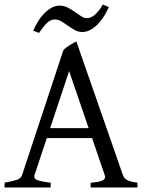

<svg xmlns="http://www.w3.org/2000/svg" viewBox="-20 -825 635 845"><path d="M370.1 -261.2 284.2 -512.2 200.7 -261.2ZM186 -217.3 131.8 -54.2Q127 -39.1 145 -32.2Q163.1 -25.4 203.1 -21V0H0V-21Q33.2 -26.9 52.7 -33.2Q72.3 -39.6 77.1 -54.2L258.8 -604Q270 -616.2 286.6 -626.2Q303.2 -636.2 315.9 -643.1L521 -54.2Q523.4 -47.4 527.8 -42Q532.2 -36.6 539.6 -32.7Q546.9 -28.8 558.1 -25.9Q569.3 -22.9 585 -21V0H378.9V-21Q417 -23.4 431.6 -30.8Q446.3 -38.1 440.9 -54.2L385.3 -217.3ZM459 -793.9Q450.2 -773.9 438 -754.4Q425.8 -734.9 410.9 -719.2Q396 -703.6 378.4 -693.8Q360.8 -684.1 341.8 -684.1Q324.7 -684.1 309.3 -692.6Q293.9 -701.2 279.3 -711.7Q264.6 -722.2 250.2 -730.7Q235.8 -739.3 221.7 -739.3Q202.1 -739.3 186 -723.4Q169.9 -707.5 151.9 -680.2L126 -689.9Q134.8 -710 146.7 -729.7Q158.7 -749.5 173.8 -765.1Q189 -780.8 206.3 -790.5Q223.6 -800.3 242.7 -800.3Q261.2 -800.3 277.8 -791.7Q294.4 -783.2 309.1 -772.7Q323.7 -762.2 336.9 -753.7Q350.1 -745.1 361.8 -745.1Q380.4 -745.1 398.2 -760.7Q416 -776.4 432.6 -805.2Z"/></svg>

Font: Noto Serif Devanagari
Style: Bold
Weight: 700
Designer: Monotype Design Team
Foundry: Monotype Imaging Inc.
Version: Version 1.01